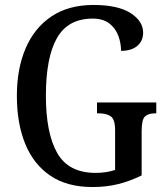

<svg xmlns="http://www.w3.org/2000/svg" viewBox="-20 -744 673 774"><path d="M353 10Q250 10 182.5 -36Q115 -82 81.5 -164.5Q48 -247 48 -358Q48 -466 83 -548.5Q118 -631 187 -677.5Q256 -724 357 -724Q455 -724 506 -691.5Q557 -659 557 -612Q557 -579 533.5 -559Q510 -539 468 -539Q468 -571 456.5 -601Q445 -631 420 -650Q395 -669 354 -669Q254 -669 209.5 -590.5Q165 -512 165 -358Q165 -208 210.5 -127.5Q256 -47 366 -47Q386 -47 406.5 -50Q427 -53 444 -59V-219Q444 -263 426.5 -275Q409 -287 380 -287H371V-331H610V-287H604Q578 -287 564.5 -274.5Q551 -262 551 -215V-37Q505 -14 457 -2Q409 10 353 10Z"/></svg>

Font: Noto Serif Lao Condensed Medium
Style: Regular
Weight: 500
Width: 3
Designer: Monotype Design Team
Foundry: Monotype Imaging Inc.
Version: Version 2.003; ttfautohint (v1.8.4.7-5d5b)